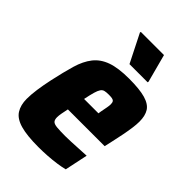

<svg xmlns="http://www.w3.org/2000/svg" viewBox="-214 -800 897 897"><g transform="rotate(45 235.0 -351.5)"><path d="M213 8Q137 8 93.5 -4.5Q50 -17 32.5 -44.5Q15 -72 15 -113Q15 -141 20 -176.5Q25 -212 34 -254Q49 -323 63.5 -372.5Q78 -422 103.5 -454.5Q129 -487 172.5 -502.5Q216 -518 287 -518Q356 -518 394.5 -507Q433 -496 448 -472.5Q463 -449 463 -410Q463 -391 459.5 -366Q456 -341 450.5 -313Q445 -285 438 -254L429 -214H186Q182 -196 179 -179.5Q176 -163 176 -153Q176 -136 183 -128.5Q190 -121 209.5 -119Q229 -117 266 -117Q281 -117 303.5 -118Q326 -119 352 -120.5Q378 -122 401 -123L377 -9Q358 -4 330.5 0Q303 4 272.5 6Q242 8 213 8ZM205 -302H300L302 -316Q306 -337 308.5 -350Q311 -363 311 -372Q311 -384 307 -389.5Q303 -395 294.5 -396.5Q286 -398 273 -398Q256 -398 246 -395.5Q236 -393 229.5 -383.5Q223 -374 217.5 -355Q212 -336 205 -302ZM240 -567 170 -706 171 -711H324L361 -572L360 -567Z"/></g></svg>

Font: Saira SemiCondensed ExtraBold
Style: Italic
Weight: 800
Width: 4
Italic angle: -12°
Designer: Hector Gatti with collaboration of the Omnibus-Type team
Foundry: Omnibus-Type
Version: Version 1.101